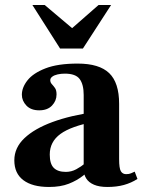

<svg xmlns="http://www.w3.org/2000/svg" viewBox="-20 -733 567 764"><path d="M407 11Q375 11 354 2Q333 -7 323 -23Q313 -39 313 -59V-355Q313 -397 297 -418.5Q281 -440 238 -440Q223 -440 209.5 -437Q196 -434 188 -428Q180 -422 180 -414Q180 -405 186.5 -398Q193 -391 199 -382.5Q205 -374 205 -357Q205 -332 187 -313Q169 -294 136 -294Q103 -294 85 -313Q67 -332 67 -356Q67 -385 89.5 -413.5Q112 -442 161 -461Q210 -480 289 -480Q375 -480 414.5 -442Q454 -404 454 -320V-100Q454 -63 461 -51.5Q468 -40 482 -40Q494 -40 501.5 -43.5Q509 -47 516 -50L527 -21Q502 -5 473 3Q444 11 407 11ZM175 11Q109 11 73 -16Q37 -43 37 -95Q37 -145 77 -183Q117 -221 189 -247.5Q261 -274 357 -287V-249Q263 -231 220.5 -200Q178 -169 178 -118Q178 -81 194 -65Q210 -49 242 -49Q264 -49 283.5 -59.5Q303 -70 319 -83.5Q335 -97 345 -107L356 -74Q337 -55 312 -35Q287 -15 254 -2Q221 11 175 11ZM219 -540 109 -713H158L267 -621L372 -713H422L310 -540Z"/></svg>

Font: Frank Ruhl Libre
Style: Bold
Weight: 700
Designer: Yanek Iontef
Foundry: Fontef
Version: Version 6.004